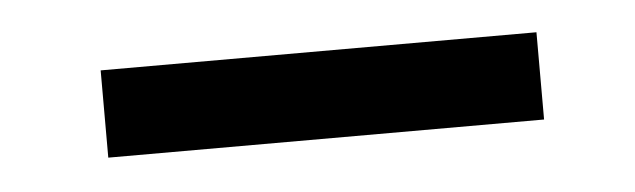

<svg xmlns="http://www.w3.org/2000/svg" viewBox="-24 -752 506 153"><g transform="rotate(-5 229.0 -676.0)"><path d="M407.2 -641.1H58.6V-710.9H407.2Z"/></g></svg>

Font: Nahid FD
Style: FD
Weight: 400
Foundry: DejaVu fonts team - Redesigned by Saber Rastikerdar
Version: Version 0.3.0